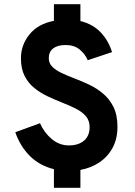

<svg xmlns="http://www.w3.org/2000/svg" viewBox="-20 -805 644 917"><path d="M237.5 92V3Q168.5 -14 122.2 -60.5Q76 -107 53 -173.5L171 -216.5Q191.5 -170.5 227.8 -140.5Q264 -110.5 309 -110.5Q354.5 -110.5 381.2 -133.2Q408 -156 408 -198Q408 -228.5 390.8 -249.2Q373.5 -270 343.8 -285.2Q314 -300.5 278 -314.5Q242.5 -328.5 207.5 -345Q172.5 -361.5 143.8 -384.8Q115 -408 97.5 -442.5Q80 -477 80 -527Q80 -590 120.8 -640.5Q161.5 -691 237.5 -705.5V-785H364V-704.5Q424.5 -689.5 461.8 -649.5Q499 -609.5 515 -556L399 -517.5Q386.5 -547 360.5 -568.5Q334.5 -590 293 -590Q255 -590 234 -573.8Q213 -557.5 213 -527Q213 -503 229.8 -486.2Q246.5 -469.5 274 -456.5Q301.5 -443.5 334.5 -431Q369 -418 405 -401Q441 -384 472 -358.2Q503 -332.5 522 -294Q541 -255.5 541 -199.5Q541 -142 517.8 -99Q494.5 -56 454.2 -29.2Q414 -2.5 364 6.5V92Z"/></svg>

Font: Undotted
Style: Bold
Weight: 700
Designer: Delve Withrington, Dave Bailey, Thomas Jockin
Foundry: Delve Fonts LLC
Version: Version 4.000